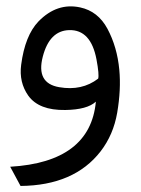

<svg xmlns="http://www.w3.org/2000/svg" viewBox="-20 -349 451 616"><path d="M201.7 -252.4Q138.7 -250.5 117.2 -167Q95.2 -82 169.9 -69.3Q242.7 -56.6 294.9 -96.7Q298.8 -108.9 289.6 -158.2Q271.5 -254.4 201.7 -252.4ZM356 12.7Q343.8 83.5 302.7 136.7Q217.8 246.1 45.9 247.6L12.7 186Q269.5 170.9 287.6 -22.9Q259.8 2.9 189.5 3.9Q105 5.4 70.8 -42Q40.5 -85 47.9 -141.1Q60.1 -234.9 103.5 -280.3Q163.1 -341.3 237.3 -325.2Q294.4 -313 324.7 -256.8Q356 -198.2 362.8 -125Q368.7 -62 356 12.7Z"/></svg>

Font: Elshan
Style: Regular
Weight: 400
Foundry: DejaVu fonts team - Redesigned by Saber Rastikerdar (Samim font) - Edited by Jalil Hamdollahi
Version: Version 0.9.9; ttfautohint (v1.4.1.5-446e)